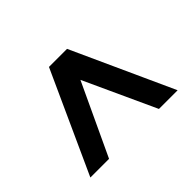

<svg xmlns="http://www.w3.org/2000/svg" viewBox="-104 -821 879 879"><g transform="rotate(-45 335.5 -382.0)"><path d="M53 -136 277 -628H394L618 -136H497L333 -493H341L174 -136Z"/></g></svg>

Font: Nunito Sans 7pt SemiExpanded ExtraBold
Style: Regular
Weight: 800
Width: 6
Designer: Vernon Adams
Foundry: Vernon Adams
Version: Version 3.101;gftools[0.9.27]